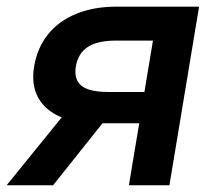

<svg xmlns="http://www.w3.org/2000/svg" viewBox="-50 -549 627 569"><path d="M452.1 0H332L403.3 -428.7H293.9Q238.8 -428.7 210 -409.7Q181.2 -390.6 174.8 -352.1Q168.5 -313.5 191.4 -294.9Q214.4 -276.4 271 -276.4H428.7L413.1 -183.6H242.7Q137.2 -183.6 87.6 -228.8Q38.1 -273.9 51.3 -353Q60.5 -407.2 92 -446.8Q123.5 -486.3 175.3 -507.8Q227.1 -529.3 295.9 -529.3H540ZM107.4 0H-30.3L162.6 -237.8H296.9Z"/></svg>

Font: Inter 24pt SemiBold
Style: Italic
Weight: 600
Italic angle: -9.3988°
Designer: Rasmus Andersson
Foundry: rsms
Version: Version 4.001;git-66647c0bb